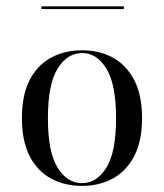

<svg xmlns="http://www.w3.org/2000/svg" viewBox="-20 -589 530 620"><path d="M244.4 11.3Q189.5 11.3 145.6 -12.1Q101.6 -35.5 76.2 -83.9Q50.8 -132.3 50.8 -207.3Q50.8 -283.1 76.2 -331.5Q101.6 -379.8 145.6 -403.2Q189.5 -426.6 245.2 -426.6Q300.8 -426.6 344 -403.2Q387.1 -379.8 412.9 -331.5Q438.7 -283.1 438.7 -207.3Q438.7 -132.3 412.9 -83.9Q387.1 -35.5 343.5 -12.1Q300 11.3 244.4 11.3ZM245.2 2.4Q292.7 2.4 323.8 -48Q354.8 -98.4 354.8 -207.3Q354.8 -316.1 323.8 -366.9Q292.7 -417.7 245.2 -417.7Q196.8 -417.7 165.7 -366.9Q134.7 -316.1 134.7 -207.3Q134.7 -98.4 165.7 -48Q196.8 2.4 245.2 2.4ZM113.7 -559.7V-568.5H379.8V-559.7Z"/></svg>

Font: Playfair 144pt
Style: Regular
Weight: 400
Designer: Claus Eggers Sørensen
Foundry: Claus Eggers Sørensen
Version: Version 2.001;gftools[0.9.30]